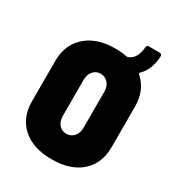

<svg xmlns="http://www.w3.org/2000/svg" viewBox="-150 -693 731 796"><g transform="rotate(30 215.5 -295.5)"><path d="M25 -160V-354Q25 -430 76 -476Q127 -522 215 -522Q243 -522 271 -517Q274 -516 277 -517Q315 -530 320 -587Q320 -599 332 -599H382Q394 -599 394 -587Q390 -520 353 -486Q350 -482 353 -479Q406 -432 406 -354V-160Q406 -82 355.5 -37Q305 8 215 8Q126 8 75.5 -37Q25 -82 25 -160ZM215 -114Q237 -114 251 -130Q265 -146 265 -171V-344Q265 -369 251 -385Q237 -401 215 -401Q193 -401 179.5 -385Q166 -369 166 -344V-171Q166 -146 179.5 -130Q193 -114 215 -114Z"/></g></svg>

Font: Barlow Condensed
Style: Bold
Weight: 700
Width: 3
Designer: Jeremy Tribby
Foundry: Tribby Type
Version: Version 1.500